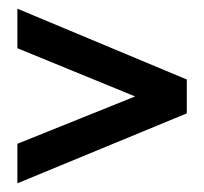

<svg xmlns="http://www.w3.org/2000/svg" viewBox="-20 -571 470 442"><path d="M410 -388V-310L20 -149V-240L291 -349L20 -460V-551Z"/></svg>

Font: Bebas Kai
Style: Regular
Weight: 400
Designer: Ryoichi Tsunekawa
Foundry: Dharma Type
Version: Version 1.001;PS 001.001;hotconv 1.0.70;makeotf.lib2.5.58329